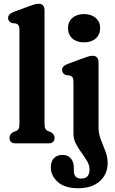

<svg xmlns="http://www.w3.org/2000/svg" viewBox="-20 -763 614 1022"><path d="M217 -709V-105.5Q217 -85.5 221.8 -77.2Q226.5 -69 235.5 -65L249.5 -60.5Q270.5 -48.5 270.5 -29.5Q270.5 0 237.5 0H63Q30.5 0 30.5 -29.5Q30.5 -48.5 51 -60.5L65 -65Q74.5 -69 79 -77.2Q83.5 -85.5 83.5 -105.5V-603.5Q83.5 -620.5 79 -627.5Q74.5 -634.5 65 -638L43.5 -640Q23 -648.5 23 -667Q23 -688.5 52.5 -699.5L132.5 -729Q151 -736 163.2 -739.5Q175.5 -743 186.5 -743Q201 -743 209 -733.8Q217 -724.5 217 -709ZM427 -537.5Q388.5 -537.5 365.2 -558.2Q342 -579 342 -613Q342 -647 365.2 -667.5Q388.5 -688 427 -688Q466 -688 489.5 -667.5Q513 -647 513 -613Q513 -579 489.5 -558.2Q466 -537.5 427 -537.5ZM504.5 -85Q504.5 -51.5 516.8 -20Q529 11.5 541 42.2Q553 73 553 104Q553 164.5 510.8 201.8Q468.5 239 397 239Q324.5 239 287.5 205.5Q250.5 172 250.5 128.5Q250.5 95.5 267.5 78.5Q284.5 61.5 312.5 61.5Q340.5 61.5 356.8 80Q373 98.5 373 129V145Q373 188 413 187.5Q456.5 187.5 456.5 138.5Q456.5 116.5 443.5 94.5Q430.5 72.5 413.8 49.8Q397 27 384 2Q371 -23 371 -51.5V-326.5Q371 -344 366.2 -351Q361.5 -358 352 -361L330.5 -363.5Q310.5 -372 310.5 -390Q310.5 -411.5 340 -422.5L419.5 -452Q438.5 -459 450.5 -462.5Q462.5 -466 474 -466Q488.5 -466 496.5 -456.8Q504.5 -447.5 504.5 -432.5Z"/></svg>

Font: Fraunces 72pt SuperSoft SemiBold
Style: Regular
Weight: 600
Version: Version 1.000;[b76b70a41]